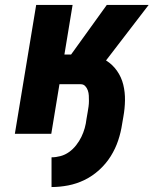

<svg xmlns="http://www.w3.org/2000/svg" viewBox="-20 -540 640 775"><path d="M188 215V95Q206 95 224.5 90Q243 85 259 73.5Q275 62 287.5 46Q300 30 308.5 12.5Q317 -5 322 -23Q327 -41 329 -59L334 -88Q336 -99 337.5 -110.5Q339 -122 339 -132.5Q339 -143 338.5 -154Q338 -165 334.5 -175Q331 -185 324 -192.5Q317 -200 306 -200H220L187 0H40L126 -520H273L240 -320H267L411 -520H580L408 -296Q434 -280 452 -254.5Q470 -229 477.5 -198.5Q485 -168 484.5 -135Q484 -102 478 -69L473 -40Q468 -6 457 27Q446 60 427 90.5Q408 121 380.5 146Q353 171 321 186.5Q289 202 255 208.5Q221 215 188 215Z"/></svg>

Font: Iosevka Aile Heavy Oblique
Style: Regular
Weight: 900
Italic angle: -9°
Designer: Belleve Invis
Foundry: Belleve Invis
Version: Version 31.1.0; ttfautohint (v1.8.4)